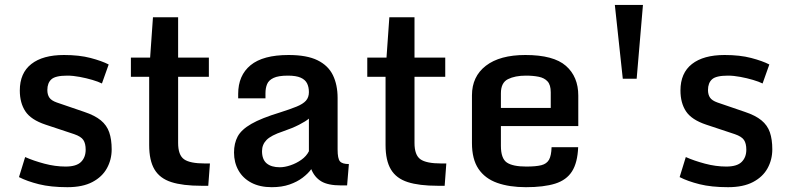

<svg xmlns="http://www.w3.org/2000/svg" viewBox="-20 -759 3243 790"><path d="M58.1 -30.3 83.5 -112.8Q117.2 -97.7 162.1 -85.7Q207 -73.7 250 -73.7Q294.4 -73.7 313.5 -92.8Q332.5 -111.8 332.5 -143.1Q332.5 -168.5 323 -182.9Q313.5 -197.3 285.2 -207L167.5 -246.1Q107.4 -266.1 84.5 -300.8Q61.5 -335.4 61.5 -386.7Q61.5 -458.5 108.9 -495.6Q156.2 -532.7 243.2 -532.7Q306.2 -532.7 352.5 -520.5Q398.9 -508.3 427.2 -493.7L399.4 -415.5Q384.8 -422.9 360.1 -430.2Q335.4 -437.5 308.1 -442.6Q280.8 -447.8 256.8 -447.8Q208 -447.8 191.4 -432.6Q174.8 -417.5 174.8 -388.7Q174.8 -369.6 183.1 -357.4Q191.4 -345.2 213.4 -337.4L326.2 -298.8Q370.1 -284.2 394.8 -263.9Q419.4 -243.7 429.4 -214.6Q439.5 -185.5 439.5 -144.5Q439.5 -102.1 419.9 -66.7Q400.4 -31.2 360.1 -10Q319.8 11.2 257.3 11.2Q189 11.2 140.1 -1Q91.3 -13.2 58.1 -30.3Z M593.8 -162.1V-442.9H518.6V-522H597.7L609.4 -688H712.9V-522H839.4V-442.9H712.9V-170.9Q712.9 -121.1 737.1 -103.8Q761.2 -86.4 823.2 -86.4H843.8L836.9 5.4H808.6Q731.9 5.4 684.8 -9.8Q637.7 -24.9 615.7 -61.8Q593.8 -98.6 593.8 -162.1Z M1098.1 11.2Q1049.3 11.2 1014.4 -7.1Q979.5 -25.4 961.2 -57.9Q942.9 -90.3 942.9 -131.3Q942.9 -169.4 958 -197.5Q973.1 -225.6 1014.2 -249.3Q1055.2 -272.9 1132.3 -296.4Q1173.8 -309.6 1200.2 -320.3Q1226.6 -331.1 1238.8 -344.7Q1251 -358.4 1251 -379.9Q1251 -400.9 1243.4 -416Q1235.8 -431.2 1217 -439.5Q1198.2 -447.8 1164.6 -447.8Q1125 -447.8 1105.2 -438.2Q1085.4 -428.7 1078.9 -412.6Q1072.3 -396.5 1072.3 -375.5V-354.5H960V-372.6Q960 -448.7 1011 -490.7Q1062 -532.7 1167.5 -532.7Q1242.7 -532.7 1286.6 -511Q1330.6 -489.3 1349.9 -449.5Q1369.1 -409.7 1369.1 -356V-144Q1369.1 -106.4 1378.7 -95.2Q1388.2 -84 1415.5 -84L1408.2 3.9H1383.3Q1329.6 3.9 1301.8 -12.9Q1273.9 -29.8 1260.7 -63Q1247.6 -44.9 1225.1 -27.8Q1202.6 -10.7 1171.1 0.2Q1139.6 11.2 1098.1 11.2ZM1131.3 -70.8Q1151.4 -70.8 1175.3 -78.9Q1199.2 -86.9 1220 -101.6Q1240.7 -116.2 1251 -136.7V-271Q1238.8 -260.3 1210.7 -245.8Q1182.6 -231.4 1144 -218.3Q1095.2 -202.1 1076.7 -183.1Q1058.1 -164.1 1058.1 -137.2Q1058.1 -103 1077.1 -86.9Q1096.2 -70.8 1131.3 -70.8Z M1566.4 -162.1V-442.9H1491.2V-522H1570.3L1582 -688H1685.5V-522H1812V-442.9H1685.5V-170.9Q1685.5 -121.1 1709.7 -103.8Q1733.9 -86.4 1795.9 -86.4H1816.4L1809.6 5.4H1781.2Q1704.6 5.4 1657.5 -9.8Q1610.4 -24.9 1588.4 -61.8Q1566.4 -98.6 1566.4 -162.1Z M1921.9 -170.4V-366.7Q1921.9 -444.3 1979.2 -488.5Q2036.6 -532.7 2141.6 -532.7Q2257.8 -532.7 2308.6 -488Q2359.4 -443.4 2359.4 -365.7V-240.2H2041V-159.2Q2041 -106.9 2065.4 -90.3Q2089.8 -73.7 2145.5 -73.7Q2185.5 -73.7 2207.5 -79.3Q2229.5 -85 2239 -101.8Q2248.5 -118.7 2249.5 -153.3H2358.9Q2356.4 -89.8 2333.7 -54Q2311 -18.1 2264.2 -3.4Q2217.3 11.2 2144 11.2Q2075.7 11.2 2025.6 -6.6Q1975.6 -24.4 1948.7 -64.2Q1921.9 -104 1921.9 -170.4ZM2246.1 -314.9V-379.4Q2246.1 -409.7 2232.9 -424.1Q2219.7 -438.5 2196.8 -443.1Q2173.8 -447.8 2144 -447.8Q2099.1 -447.8 2070.1 -433.3Q2041 -418.9 2041 -375V-314.9Z M2509.8 -738.8H2625.5L2599.6 -435.1H2542.5Z M2776.4 -30.3 2801.8 -112.8Q2835.4 -97.7 2880.4 -85.7Q2925.3 -73.7 2968.3 -73.7Q3012.7 -73.7 3031.7 -92.8Q3050.8 -111.8 3050.8 -143.1Q3050.8 -168.5 3041.3 -182.9Q3031.7 -197.3 3003.4 -207L2885.7 -246.1Q2825.7 -266.1 2802.7 -300.8Q2779.8 -335.4 2779.8 -386.7Q2779.8 -458.5 2827.1 -495.6Q2874.5 -532.7 2961.4 -532.7Q3024.4 -532.7 3070.8 -520.5Q3117.2 -508.3 3145.5 -493.7L3117.7 -415.5Q3103 -422.9 3078.4 -430.2Q3053.7 -437.5 3026.4 -442.6Q2999 -447.8 2975.1 -447.8Q2926.3 -447.8 2909.7 -432.6Q2893.1 -417.5 2893.1 -388.7Q2893.1 -369.6 2901.4 -357.4Q2909.7 -345.2 2931.6 -337.4L3044.4 -298.8Q3088.4 -284.2 3113 -263.9Q3137.7 -243.7 3147.7 -214.6Q3157.7 -185.5 3157.7 -144.5Q3157.7 -102.1 3138.2 -66.7Q3118.7 -31.2 3078.4 -10Q3038.1 11.2 2975.6 11.2Q2907.2 11.2 2858.4 -1Q2809.6 -13.2 2776.4 -30.3Z"/></svg>

Font: Monda SemiBold
Style: Regular
Weight: 600
Designer: Vernon Adams
Foundry: Vernon Adams
Version: Version 2.200